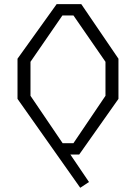

<svg xmlns="http://www.w3.org/2000/svg" viewBox="-20 -750 660 932"><path d="M369.5 161.5 412 133.5 321.5 0H364.5L555 -270V-465L374.5 -730H255L65 -465V-270ZM128 -285V-450L283 -675H336.5L492 -450V-285L336.5 -55H284Z"/></svg>

Font: Monaspace Krypton ExtraLight
Style: Regular
Weight: 200
Designer: Riley Cran & the Lettermatic Team
Foundry: Lettermatic
Version: Version 1.101 (Monaspace Krypton)